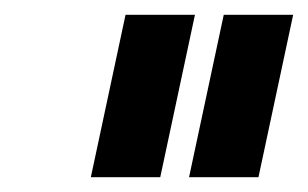

<svg xmlns="http://www.w3.org/2000/svg" viewBox="-20 -741 417 260"><path d="M103 -501H197L244 -721H150ZM236 -501H330L377 -721H283Z"/></svg>

Font: FIGSv2-sans-serif SmBold Italic
Style: Regular
Weight: 600
Italic angle: -12°
Designer: Matt McInerney, Pablo Impallari, Rodrigo Fuenzalida
Foundry: Matt McInerney, Pablo Impallari, Rodrigo Fuenzalida
Version: Version 4.020;hotconv 1.0.109;makeotfexe 2.5.65596